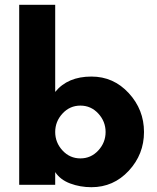

<svg xmlns="http://www.w3.org/2000/svg" viewBox="-20 -770 655 800"><path d="M240.5 -297Q210 -264 210 -220Q210 -176 240.5 -143Q271 -110 315 -110Q359 -110 389.5 -143Q420 -176 420 -220Q420 -264 389.5 -297Q359 -330 315 -330Q271 -330 240.5 -297ZM210 0H60V-750H210V-387Q262 -451 361 -451Q453 -451 516.5 -382Q580 -313 580 -220Q580 -127 516.5 -58.5Q453 10 361 10Q314 10 272.5 -5.5Q231 -21 210 -53Z"/></svg>

Font: Puffins on Iceburgs(2)
Style: on-Iceburgs-Bold
Weight: 700
Version: Version 1.0